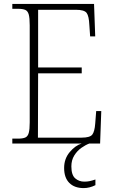

<svg xmlns="http://www.w3.org/2000/svg" viewBox="-20 -734 584 982"><path d="M43 0V-25H72Q96 -25 109 -30.5Q122 -36 127 -54Q132 -72 132 -108V-605Q132 -642 127 -660Q122 -678 109 -683.5Q96 -689 72 -689H43V-714H461L467 -548H441L437 -606Q435 -652 423 -668Q411 -684 368 -684H175V-389H398V-359H175L174 -30H397Q440 -30 452 -45.5Q464 -61 467 -102L472 -166H498L492 0ZM408 228Q361 228 334.5 201.5Q308 175 308 125Q308 78 336.5 44Q365 10 398 0H437Q418 7 396.5 22Q375 37 360 61Q345 85 345 117Q345 161 364.5 178Q384 195 411 195Q426 195 438 192.5Q450 190 468 184V213Q438 228 408 228Z"/></svg>

Font: Noto Serif Lao SemiCondensed ExtraLight
Style: Regular
Weight: 200
Width: 4
Designer: Monotype Design Team
Foundry: Monotype Imaging Inc.
Version: Version 2.003; ttfautohint (v1.8.4.7-5d5b)